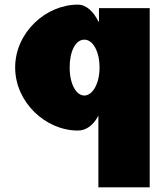

<svg xmlns="http://www.w3.org/2000/svg" viewBox="-20 -548 711 828"><path d="M45.4 -257C45.4 -107 176.7 15 315.7 15C352.1 15 382.2 -8 404.3 -49V260H625.6V-513H406.8V-455H404.3C384.3 -497 352.7 -528 315.7 -528C176.7 -528 45.4 -407 45.4 -257ZM280.4 -257C280.4 -327 305.7 -377 343.7 -377C380.1 -377 409.3 -327 409.3 -257C409.3 -186 378.5 -136 343.7 -136C308.4 -136 280.4 -186 280.4 -257Z"/></svg>

Font: Blink
Style: Wide
Weight: 400
Designer: Mew Too
Foundry: Cannot Into Space Fonts
Version: Version 001.000